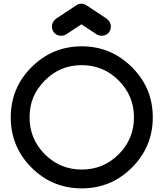

<svg xmlns="http://www.w3.org/2000/svg" viewBox="-20 -1036 899 1056"><path d="M820.3 -390.6Q820.3 -229 705.6 -114.3Q591.3 0 429.7 0Q267.6 0 153.3 -114.3Q39.1 -228.5 39.1 -390.6Q39.1 -552.2 153.3 -666.5Q268.1 -781.2 429.7 -781.2Q590.8 -781.2 705.6 -666.5Q763.2 -608.9 791.7 -540.5Q820.3 -472.2 820.3 -390.6ZM429.7 -677.7Q369.1 -677.7 319.1 -656.7Q269 -635.7 226.6 -593.3Q184.1 -550.8 163.3 -501Q142.6 -451.2 142.6 -390.6Q142.6 -271.5 226.6 -187.5Q310.5 -103.5 429.7 -103.5Q548.8 -103.5 632.8 -187.5Q716.8 -271.5 716.8 -390.6Q716.8 -509.3 632.8 -593.3Q548.3 -677.7 429.7 -677.7ZM565.4 -934.1Q589.8 -915.5 589.8 -890.1Q589.8 -868.2 575.4 -853.8Q561 -839.4 539.1 -839.4Q522 -839.4 506.8 -850.1L427.7 -902.3L348.6 -850.1Q334 -839.4 316.4 -839.4Q294.4 -839.4 280 -853.8Q265.6 -868.2 265.6 -890.1Q265.6 -916 289.6 -934.1L401.4 -1007.8Q413.6 -1015.6 427.7 -1015.6Q441.9 -1015.6 454.1 -1007.8Z"/></svg>

Font: Comfortaa
Style: Bold
Weight: 700
Designer: Johan Aakerlund
Foundry: Johan Aakerlund
Version: Version 2.001; ttfautohint (v1.4.1)